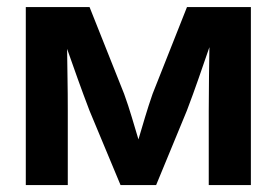

<svg xmlns="http://www.w3.org/2000/svg" viewBox="-20 -536 801 556"><path d="M54.7 0V-515.6H239.3L339.4 -264.2Q351.6 -230.5 361.6 -196.8Q371.6 -163.1 380.9 -132.3Q390.1 -163.1 400.1 -196.8Q410.2 -230.5 421.9 -264.2L521.5 -515.6H706.5V0H584.5V-214.8Q584.5 -268.1 585.2 -312.3Q585.9 -356.4 586.4 -399.4Q571.3 -355.5 555.4 -309.8Q539.6 -264.2 521 -215.3L432.1 0H329.1L239.3 -215.3Q221.2 -262.7 205.3 -307.1Q189.5 -351.6 174.3 -394.5Q174.8 -353 175.5 -309.8Q176.3 -266.6 176.3 -214.8V0Z"/></svg>

Font: Inter Display SemiBold
Style: Regular
Weight: 600
Designer: Rasmus Andersson
Foundry: rsms
Version: Version 4.001;git-9221beed3